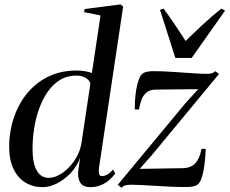

<svg xmlns="http://www.w3.org/2000/svg" viewBox="-20 -837 1040 870"><path d="M428.5 -76.5Q426.5 -59 429 -49Q431.5 -39 443 -39Q453.5 -39 466.2 -46Q479 -53 492 -69L502 -51Q491.5 -35.5 475 -21.2Q458.5 -7 437 2Q415.5 11 389.5 11Q354 11 342.2 -12Q330.5 -35 335 -67L343 -123Q331 -87 303.8 -56.8Q276.5 -26.5 241.8 -7.8Q207 11 171.5 11Q129 11 95 -9.8Q61 -30.5 41.2 -71.5Q21.5 -112.5 21.5 -173Q21.5 -224 34 -274Q46.5 -324 71.2 -368Q96 -412 132.8 -445.5Q169.5 -479 218 -498.2Q266.5 -517.5 326.5 -517.5Q347 -517.5 365.2 -514.2Q383.5 -511 396.5 -506.5L435.5 -767L361 -782L363.5 -796L526.5 -817L538 -807ZM389.5 -457.5Q387.5 -471 370.5 -482.8Q353.5 -494.5 326 -494.5Q284 -494.5 251.5 -474.5Q219 -454.5 195.5 -420.2Q172 -386 156.8 -343Q141.5 -300 134.5 -253.8Q127.5 -207.5 127.5 -164Q127.5 -115.5 137 -86.2Q146.5 -57 163 -44Q179.5 -31 200.5 -31Q228.5 -31 259 -50.8Q289.5 -70.5 314.2 -104.8Q339 -139 348 -181.5ZM878 -433Q866 -433 846.2 -432.8Q826.5 -432.5 802.8 -432.2Q779 -432 755.8 -431.8Q732.5 -431.5 713.5 -431.2Q694.5 -431 683.5 -431Q657.5 -430 642.8 -417Q628 -404 620.8 -384Q613.5 -364 610 -341H591Q590.5 -359 592 -384Q593.5 -409 598 -434.5Q602.5 -460 610 -479.2Q617.5 -498.5 628 -505Q633.5 -508.5 644.2 -511.5Q655 -514.5 674 -514.5Q703.5 -514.5 737.2 -512.8Q771 -511 804.2 -508.5Q837.5 -506 867 -504.2Q896.5 -502.5 917 -502.5Q931 -502.5 938.8 -504.5Q946.5 -506.5 955.5 -514.5L972.5 -502L668 -134L613 -72Q632 -72 660.2 -72.5Q688.5 -73 718.8 -73.5Q749 -74 774.5 -74.5Q800 -75 812.5 -75Q847 -77 866.2 -98.5Q885.5 -120 893 -162.5H912Q911.5 -140 909.2 -115.2Q907 -90.5 902.8 -67.2Q898.5 -44 892.2 -26.8Q886 -9.5 877 -2Q870.5 4 857.8 7.2Q845 10.5 822.5 10.5Q791.5 10.5 755.8 9Q720 7.5 685 5.2Q650 3 621.2 1.5Q592.5 0 575 0Q557.5 0 548 2.8Q538.5 5.5 530.5 13.5L513.5 0.5L820 -369ZM774.5 -574.5 705 -792.5 721 -798Q744 -767.5 769 -730.5Q794 -693.5 821 -651.5Q857 -686.5 896 -723Q935 -759.5 983 -798L1000 -789L848.5 -574.5Z"/></svg>

Font: Merriweather 144pt
Style: Italic
Weight: 400
Italic angle: -7.8°
Version: Version 2.101